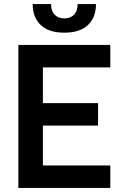

<svg xmlns="http://www.w3.org/2000/svg" viewBox="-20 -920 600 940"><path d="M70 -700H520V-590H190V-415H460V-305H190V-110H520V0H70ZM295 -760Q219 -760 179.5 -797.5Q140 -835 140 -900H230Q230 -866 247.5 -848Q265 -830 295 -830Q325 -830 342.5 -848Q360 -866 360 -900H450Q450 -835 410.5 -797.5Q371 -760 295 -760Z"/></svg>

Font: PT Root UI Bold
Style: Regular
Weight: 700
Designer: Vitaly Kuzmin
Foundry: ParaType Ltd.
Version: Version 2.000G